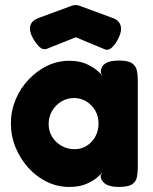

<svg xmlns="http://www.w3.org/2000/svg" viewBox="-20 -730 603 758"><path d="M449 8Q412 8 394.5 -5Q377 -18 377 -37L387 -54Q381 -44 364 -29.5Q347 -15 320 -3.5Q293 8 253 8Q207 8 165.5 -12Q124 -32 92 -67.5Q60 -103 41.5 -148Q23 -193 23 -243Q23 -292 41.5 -336.5Q60 -381 92.5 -415.5Q125 -450 166 -470Q207 -490 253 -490Q290 -490 316 -479.5Q342 -469 359.5 -455Q377 -441 386 -428L378 -442Q377 -466 394.5 -478.5Q412 -491 450 -491Q486 -491 501.5 -480Q517 -469 520.5 -451Q524 -433 524 -413V-68Q524 -49 520.5 -31Q517 -13 501.5 -2.5Q486 8 449 8ZM275 -141Q301 -141 322.5 -154.5Q344 -168 356.5 -191Q369 -214 369 -242Q369 -271 356 -293.5Q343 -316 321 -329.5Q299 -343 273 -343Q244 -343 221.5 -329Q199 -315 185.5 -292Q172 -269 172 -240Q172 -213 185.5 -190.5Q199 -168 222.5 -154.5Q246 -141 275 -141ZM279 -710Q286 -710 291.5 -708Q297 -706 300 -705L422 -660Q450 -651 456 -629Q462 -607 448 -580Q437 -556 422 -542.5Q407 -529 392 -536L279 -583L167 -538Q150 -531 135.5 -545Q121 -559 109 -581Q94 -609 100 -629.5Q106 -650 135 -660L257 -705Q259 -706 265.5 -708Q272 -710 279 -710Z"/></svg>

Font: Fredoka SemiBold
Style: Regular
Weight: 600
Designer: Ben Nathan
Foundry: Milena B. Brandão, Ben Nathan
Version: Version 2.001